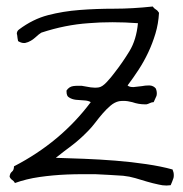

<svg xmlns="http://www.w3.org/2000/svg" viewBox="-20 -529 569 596"><path d="M515.6 -2.9Q519.5 5.9 519.5 14.6Q519.5 19.5 518.6 23.4Q514.6 35.2 509.8 45.9Q502.9 46.9 497.1 46.9Q484.4 46.9 472.7 43.9Q454.1 40 436 34.7Q418 29.3 399.9 23.9Q381.8 18.6 362.3 16.6Q319.3 13.7 275.4 11.7H237.3Q211.9 11.7 187.5 12.7Q143.6 14.6 102.5 20.5Q61.5 26.4 26.4 39.1Q23.4 33.2 18.1 29.8Q12.7 26.4 9.8 19.5Q10.7 8.8 17.1 3.9Q23.4 -1 23.4 -12.7Q168.9 -87.9 261.7 -211.9Q253.9 -216.8 241.2 -217.3Q228.5 -217.8 215.8 -219.2Q203.1 -220.7 194.3 -226.6Q186.5 -230.5 186.5 -245.1V-248Q194.3 -259.8 207 -261.7Q213.9 -262.7 220.7 -262.7H233.4Q247.1 -260.7 261.7 -257.8Q268.6 -256.8 274.4 -256.8Q281.2 -256.8 287.1 -257.8Q297.9 -259.8 311.5 -274.4Q325.2 -289.1 335.9 -303.7Q360.4 -335 381.8 -370.1Q403.3 -405.3 408.2 -457Q367.2 -460 329.1 -460Q290 -460 254.9 -457Q182.6 -452.1 108.4 -427.7Q100.6 -422.9 92.8 -415.5Q85 -408.2 76.2 -402.8Q67.4 -397.5 57.6 -395.5H53.7Q45.9 -395.5 36.1 -401.4Q34.2 -410.2 33.2 -420.9Q32.2 -422.9 32.2 -423.8Q32.2 -432.6 39.1 -437.5Q82 -469.7 128.9 -481.9Q175.8 -494.1 227.1 -498Q278.3 -502 335 -502Q390.6 -502 454.1 -508.8Q458 -502.9 463.9 -499.5Q469.7 -496.1 473.6 -489.3Q471.7 -455.1 462.4 -424.3Q453.1 -393.6 439.9 -365.7Q426.8 -337.9 410.2 -312.5Q393.6 -287.1 376 -263.7Q381.8 -258.8 391.6 -258.8H395.5Q407.2 -259.8 420.9 -261.7Q430.7 -263.7 440.4 -263.7H445.3Q457 -262.7 463.9 -253.9Q466.8 -246.1 466.8 -240.2Q466.8 -235.4 465.8 -231.4Q461.9 -221.7 457 -211.9Q451.2 -211.9 445.3 -209Q439.5 -206.1 434.6 -205.1H429.7Q410.2 -205.1 390.6 -211.9Q376 -215.8 363.3 -215.8Q356.4 -215.8 349.6 -214.8Q335.9 -211.9 323.2 -201.2Q310.5 -190.4 298.3 -176.3Q286.1 -162.1 275.4 -147.9Q264.6 -133.8 254.9 -124Q227.5 -95.7 202.6 -77.1Q177.7 -58.6 153.3 -39.1Q192.4 -38.1 240.7 -36.1Q289.1 -34.2 338.4 -30.3Q387.7 -26.4 434.1 -19.5Q480.5 -12.7 515.6 -2.9Z"/></svg>

Font: Crafty Girls
Style: Regular
Weight: 400
Designer: Crystal Kluge
Foundry: Font Diner, Inc DBA Tart Workshop
Version: Version 1.000